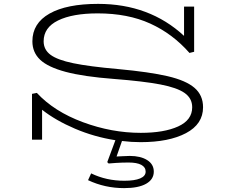

<svg xmlns="http://www.w3.org/2000/svg" viewBox="-20 -720 1176 990"><path d="M609 7 581 87Q591 87 610.5 85.5Q630 84 649 84Q705 84 739 105.5Q773 127 773 165Q773 205 733.5 227.5Q694 250 620 250Q521 250 434 209L450 174Q528 212 621 212Q674 212 702.5 200Q731 188 731 165Q731 142 708.5 130Q686 118 643 118Q609 118 579 120Q549 122 540 123L533 116L575 3Q466 -14 366.5 -56.5Q267 -99 197 -154V0H145V-236L170 -241Q259 -145 407.5 -90Q556 -35 706 -35Q826 -35 898.5 -68Q971 -101 971 -167Q971 -213 932 -240.5Q893 -268 807 -284.5Q721 -301 567 -313Q410 -325 318.5 -349.5Q227 -374 187 -412Q147 -450 147 -507Q147 -600 235.5 -650Q324 -700 486 -700Q751 -700 929 -535V-686H981V-453L957 -447Q870 -546 754.5 -598.5Q639 -651 484 -651Q354 -651 279.5 -614.5Q205 -578 205 -507Q205 -464 240.5 -437.5Q276 -411 358 -394Q440 -377 588 -364Q751 -349 845 -327Q939 -305 983 -267Q1027 -229 1027 -167Q1027 -80 939 -33.5Q851 13 705 13Q657 13 609 7Z"/></svg>

Font: BioRhyme Expanded Light
Style: Regular
Weight: 300
Width: 7
Designer: Aoife Mooney
Foundry: Aoife Mooney Type
Version: Version 1.000